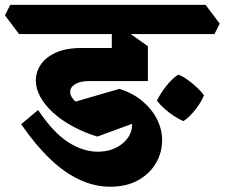

<svg xmlns="http://www.w3.org/2000/svg" viewBox="-76 -674 897 766"><path d="M364 71Q302.2 71 242 43.2Q181.8 15.5 123.6 -40Q65.5 -95.5 8.5 -178.5L76 -235.2Q136 -145.5 195.5 -107.1Q255 -68.8 313.8 -68.8Q345.8 -68.8 371.6 -78.2Q397.5 -87.8 415.9 -104Q434.2 -120.2 443.1 -140Q452 -159.8 450.5 -179.8L312 -129Q257.8 -146 212.4 -170.9Q167 -195.8 134.8 -225.5Q102.5 -255.2 84.8 -287.8Q67 -320.2 67 -352.8Q67 -386.8 86.6 -416.1Q106.2 -445.5 146.8 -464Q187.2 -482.5 248.8 -482.5H419.8L514 -350.5H278.5Q244.5 -350.5 224.2 -338.5Q204 -326.5 204 -306.5Q204 -296.5 209.8 -287.1Q215.5 -277.8 225 -268.5L400.5 -319.5Q455.2 -302 493.1 -269.8Q531 -237.5 550.9 -197.4Q570.8 -157.2 570.8 -113.8Q570.8 -64.8 545.6 -22.4Q520.5 20 474.2 45.5Q428 71 364 71ZM656 -190.8Q639.8 -197.2 619.1 -210.6Q598.5 -224 580.1 -240.4Q561.8 -256.8 550 -272.8Q565.2 -303.2 588.6 -332.5Q612 -361.8 635.2 -376.2Q654.2 -369 674 -354.6Q693.8 -340.2 710.8 -324Q727.8 -307.8 737.8 -294.2Q727 -266.5 703.6 -236.8Q680.2 -207 656 -190.8ZM514 -350.5 370 -366.8V-589.8L409.5 -563.8L514 -489.5ZM0 -538 -56.2 -612.8 -35.2 -654.5H744.2L800.5 -579.8L779.5 -538Z"/></svg>

Font: Eczar
Style: Regular
Weight: 400
Designer: Vaibhav Singh
Foundry: Rosetta Type Foundry
Version: Version 2.000